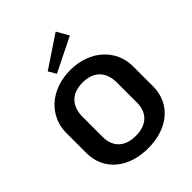

<svg xmlns="http://www.w3.org/2000/svg" viewBox="-252 -1034 1187 1187"><g transform="rotate(-45 341.5 -440.5)"><path d="M491.7 -819.2 446.7 -898.3 238.3 -759.2 267.5 -708.3ZM341.7 -666.7C169.2 -666.7 50 -555 50 -408.3V-233.3C50 -81.7 169.2 16.7 341.7 16.7C514.2 16.7 633.3 -81.7 633.3 -233.3V-408.3C633.3 -555 514.2 -666.7 341.7 -666.7ZM341.7 -558.3C432.5 -558.3 491.7 -507.5 491.7 -408.3V-233.3C491.7 -145.8 439.2 -91.7 341.7 -91.7C244.2 -91.7 191.7 -145.8 191.7 -233.3V-408.3C191.7 -507.5 250.8 -558.3 341.7 -558.3Z"/></g></svg>

Font: BoonHome
Style: Bold
Weight: 700
Designer: Sungsit Sawaiwan
Foundry: Sungsit Sawaiwan
Version: Version 0.2